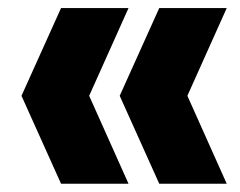

<svg xmlns="http://www.w3.org/2000/svg" viewBox="-20 -523 598 478"><path d="M132 -65.5 33.5 -284.5 132 -503H300L202 -284.5L300 -65.5ZM376.5 -65.5 278 -284.5 376.5 -503H544.5L446.5 -284.5L544.5 -65.5Z"/></svg>

Font: Encode Sans Condensed ExtraBold
Style: Regular
Weight: 800
Width: 3
Designer: Multiple Designers
Foundry: Impallari Type
Version: Version 2.000